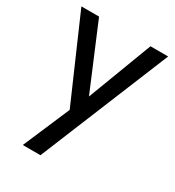

<svg xmlns="http://www.w3.org/2000/svg" viewBox="-176 -595 858 941"><g transform="rotate(30 252.5 -124.0)"><path d="M498 -490 198 242H98L211 -22L7 -490H107L260 -126L398 -490Z"/></g></svg>

Font: Cabin
Style: Regular
Weight: 400
Designer: Pablo Impallari
Foundry: Pablo Impallari
Version: Version 1.007